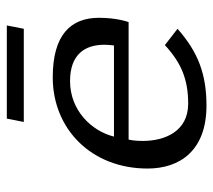

<svg xmlns="http://www.w3.org/2000/svg" viewBox="-52 -580 640 577"><g transform="rotate(-90 268.5 -292.0)"><path d="M50 -169C50 -72 104 8 239 8C333 8 400 -17 470 -79L421 -117C368 -68 318 -47 245 -47C161 -47 133 -118 133 -183C133 -198 134 -213 137 -226H490C490 -226 503 -259 503 -315C503 -400 452 -454 324 -454C169 -454 50 -338 50 -169ZM146 -270C163 -338 225 -402 313 -402C394 -402 422 -356 422 -299C422 -290 421 -280 420 -270ZM190 -541H470L480 -592H200Z"/></g></svg>

Font: KpSans
Style: Italic
Weight: 400
Italic angle: -11°
Version: Version 0.66